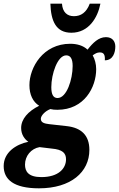

<svg xmlns="http://www.w3.org/2000/svg" viewBox="-83 -784 647 1044"><path d="M305 -606C399 -606 448 -687 463 -764H405C387 -716 357 -696 319 -696C282 -696 257 -718 254 -764H191C194 -670 221 -606 305 -606ZM129 240C302 240 403 152 403 31C403 -49 358 -89 282 -98L184 -109C159 -112 139 -117 139 -138C139 -155 162 -180 191 -191C203 -188 213 -187 229 -187C375 -187 440 -309 440 -408C440 -435 433 -462 421 -483C434 -492 444 -499 460 -499C482 -499 489 -485 487 -456C532 -456 544 -499 544 -531C544 -559 528 -582 493 -582C453 -582 422 -551 393 -514C370 -536 336 -546 299 -546C151 -546 77 -417 77 -321C77 -269 96 -230 130 -209C70 -179 32 -137 32 -88C32 -52 51 -27 71 -13C3 1 -63 45 -63 119C-63 191 -10 240 129 240ZM230 -251C208 -251 196 -268 196 -310C196 -382 230 -483 277 -483C300 -483 312 -465 312 -425C312 -353 280 -251 230 -251ZM142 179C71 179 53 148 53 111C53 64 86 24 132 16L199 24C256 29 276 48 276 82C276 133 234 179 142 179Z"/></svg>

Font: Noto Serif Condensed Extra
Style: Italic
Weight: 800
Width: 3
Italic angle: -12°
Designer: Monotype Design Team
Foundry: Monotype Imaging Inc.
Version: Version 1.901